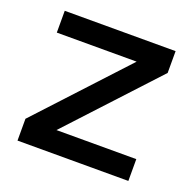

<svg xmlns="http://www.w3.org/2000/svg" viewBox="-96 -597 699 695"><g transform="rotate(20 253.5 -250.0)"><path d="M467 -416 159.5 -84H467V0H40V-84L347.5 -416H40V-500H467Z"/></g></svg>

Font: Urbanist Medium
Style: Regular
Weight: 500
Designer: Corey Hu
Foundry: Corey Hu
Version: Version 1.321; ttfautohint (v1.8.4.7-5d5b)